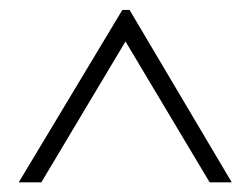

<svg xmlns="http://www.w3.org/2000/svg" viewBox="-20 -696 509 390"><path d="M243.2 -675.8 450.7 -325.7H405.8L234.9 -611.8L64 -325.7H18.1L228.5 -675.8Z"/></svg>

Font: Jameel Khushkhati
Style: Regular
Weight: 400
Version: Version 3.5